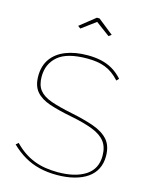

<svg xmlns="http://www.w3.org/2000/svg" viewBox="-137 -1026 875 1118"><g transform="rotate(15 301.0 -467.5)"><path d="M509 -616Q488 -639 466.5 -654.5Q445 -670 421.5 -679Q398 -688 371.5 -692Q345 -696 313 -696Q192 -696 137.5 -649.5Q83 -603 83 -526Q83 -475 106 -445.5Q129 -416 178.5 -398.5Q228 -381 307 -365Q386 -349 444 -328.5Q502 -308 533.5 -272.5Q565 -237 565 -174Q565 -131 548 -97.5Q531 -64 498.5 -41.5Q466 -19 419.5 -7Q373 5 315 5Q258 5 209.5 -7Q161 -19 119 -43.5Q77 -68 39 -105L54 -118Q81 -90 110 -70Q139 -50 171.5 -37Q204 -24 240 -18Q276 -12 316 -12Q422 -12 483.5 -52Q545 -92 545 -171Q545 -224 520 -256.5Q495 -289 442.5 -309.5Q390 -330 308 -346Q230 -361 175 -379.5Q120 -398 91.5 -431.5Q63 -465 63 -524Q63 -586 93.5 -628.5Q124 -671 180 -693Q236 -715 311 -715Q356 -715 393.5 -706.5Q431 -698 462.5 -679.5Q494 -661 522 -630ZM212 -866 305 -940H321L414 -866L398 -854L313 -917L228 -854Z"/></g></svg>

Font: Raleway Thin
Style: Regular
Weight: 100
Designer: Matt McInerney, Pablo Impallari, Rodrigo Fuenzalida
Foundry: Matt McInerney, Pablo Impallari, Rodrigo Fuenzalida
Version: Version 4.026